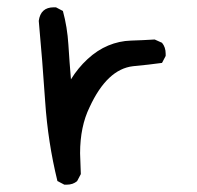

<svg xmlns="http://www.w3.org/2000/svg" viewBox="-20 -511 540 525"><path d="M162 -6H156L137 -16Q111 -122 103.5 -233.5Q96 -345 86 -454Q91 -491 127 -491H133L152 -481Q164 -437 167 -389Q170 -341 174 -294Q193 -325 219.5 -349.5Q246 -374 276 -386.5Q306 -399 338 -400Q370 -401 403 -403L423 -394Q433 -382 433 -364V-358L423 -339Q387 -334 344 -330Q273 -322 225 -218Q199 -165 199 -92L201 -35L191 -16Q180 -6 162 -6Z"/></svg>

Font: Xiaolai Mono SC
Style: Regular
Weight: 400
Monospace: yes
Designer: LXGW / Nozomi Seto
Version: Version 3.113;September 30, 2024